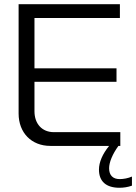

<svg xmlns="http://www.w3.org/2000/svg" viewBox="-20 -690 644 908"><path d="M68 -670V-153C68 -62 129 0 218 0H496C465 38 448 77 448 112C448 168 482 198 545 198C564 198 585 195 604 188V145C586 153 564 157 546 157C514 157 496 139 496 106C496 77 512 39 540 0H549V-65H235C179 -65 143 -104 143 -164V-303H531V-367H143V-605H547V-670Z"/></svg>

Font: LT Wave Alt Light
Style: Regular
Weight: 300
Designer: Daniel Lyons
Version: Version 2.5 (Glyphs App)